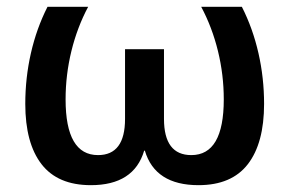

<svg xmlns="http://www.w3.org/2000/svg" viewBox="-20 -528 847 562"><path d="M753 -224Q753 -109 705.5 -47.5Q658 14 561 14Q434 14 404 -87H402Q372 14 246 14Q149 14 101.5 -47.5Q54 -109 54 -224Q54 -300 70.5 -372.5Q87 -445 119 -508H238Q206 -448 189 -378.5Q172 -309 172 -237Q172 -74 267 -74Q346 -74 346 -180V-384H460V-180Q460 -74 540 -74Q635 -74 635 -237Q635 -309 618 -378.5Q601 -448 569 -508H688Q720 -445 736.5 -372.5Q753 -300 753 -224Z"/></svg>

Font: CST
Style: Medium
Weight: 500
Version: Version 1.00